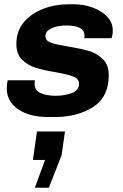

<svg xmlns="http://www.w3.org/2000/svg" viewBox="-20 -541 579 904"><path d="M511 -397Q511 -380 508 -371Q505 -362 505 -361H377Q378 -365 378 -372Q378 -421 294 -421Q249 -421 221.5 -407.5Q194 -394 194 -371Q194 -349 219.5 -340Q245 -331 301 -322Q361 -312 398.5 -301Q436 -290 464 -263Q492 -236 492 -187Q492 -84 418 -37Q344 10 239 10H206Q119 10 65.5 -26.5Q12 -63 12 -124Q12 -143 16 -163H144L143 -146Q143 -116 171 -103Q199 -90 242 -90Q285 -90 318.5 -103Q352 -116 352 -146Q352 -170 325.5 -180.5Q299 -191 242 -201Q185 -210 147.5 -222Q110 -234 83.5 -260.5Q57 -287 57 -334Q57 -394 92 -436Q127 -478 183.5 -499.5Q240 -521 304 -521H324Q373 -521 416 -505.5Q459 -490 485 -462Q511 -434 511 -397ZM192 212H135L154 78H286L270 190L210 343H144Z"/></svg>

Font: Chivo
Style: Bold Italic
Weight: 700
Italic angle: -8.05°
Designer: Hector Gatti
Foundry: Omnibus-Type
Version: Version 1.007